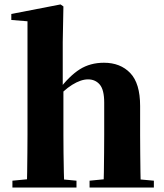

<svg xmlns="http://www.w3.org/2000/svg" viewBox="-20 -846 740 866"><path d="M36 0V-31L140 -41H220L325 -31V0ZM101 0Q102 -26 102.5 -68.5Q103 -111 103.5 -157Q104 -203 104 -238V-750L31 -756V-783L253 -826L266 -817L263 -656V-459L266 -445V-238Q266 -203 266.5 -157Q267 -111 268 -68.5Q269 -26 270 0ZM384 0V-31L486 -41H564L674 -31V0ZM446 0Q448 -26 448.5 -68Q449 -110 449.5 -156Q450 -202 450 -238V-383Q450 -441 430 -464.5Q410 -488 377 -488Q345 -488 305.5 -463.5Q266 -439 225 -390L191 -437H242Q293 -504 340 -533.5Q387 -563 449 -563Q523 -563 567.5 -516.5Q612 -470 612 -368V-238Q612 -202 612.5 -156Q613 -110 613.5 -68Q614 -26 615 0Z"/></svg>

Font: Noto Serif JP Black
Style: Regular
Weight: 900
Designer: Ryoko NISHIZUKA 西塚涼子 (kana & ideographs); Frank Grießhammer (Latin, Greek & Cyrillic); Wenlong ZHANG 张文龙 (bopomofo); San
Foundry: Adobe
Version: Version 2.003-H1;hotconv 1.1.1;makeotfexe 2.6.0